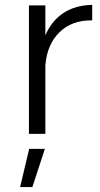

<svg xmlns="http://www.w3.org/2000/svg" viewBox="-20 -546 406 783"><path d="M356 -526V-463Q273 -464 222.5 -414.5Q172 -365 165 -280V0H98V-524H165V-402Q191 -462 239.5 -493.5Q288 -525 356 -526ZM99 61H163L112 217H62Z"/></svg>

Font: Gontserrat Light
Style: Regular
Weight: 300
Designer: Julieta Ulanovsky
Foundry: Julieta Ulanovsky
Version: Version 6.001